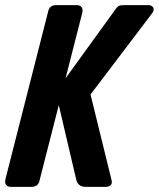

<svg xmlns="http://www.w3.org/2000/svg" viewBox="-28 -727 618 747"><path d="M160.2 -685.5Q166 -706.5 189.5 -707H272.5Q278.3 -707 283.7 -704.1Q296.9 -695.8 292 -676.8L227.1 -422.4L423.8 -694.3Q427.7 -699.7 432.6 -703.1Q438.5 -707 453.1 -707H548.8Q560.5 -707 566.4 -700.2Q575.2 -688.5 560.5 -670.9L324.2 -359.4L405.3 -29.3Q413.6 -1 382.8 0H305.7Q277.3 0 269.5 -24.4L200.7 -317.9L125 -21.5Q119.1 -0.5 95.7 0H12.7Q6.8 0 1.5 -2.9Q-11.7 -11.2 -6.8 -30.3Z"/></svg>

Font: Allan
Style: Bold
Weight: 700
Version: Version 1.005